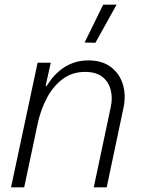

<svg xmlns="http://www.w3.org/2000/svg" viewBox="-20 -797 601 817"><path d="M386 -615 340 -616 419 -777H476ZM27 0 140 -530H196L174 -431H178Q185 -442 198.5 -460Q212 -478 234 -496.5Q256 -515 286.5 -527.5Q317 -540 356 -540Q414 -540 451.5 -512Q489 -484 503 -437.5Q517 -391 505 -336L434 0H379L451 -340Q460 -380 451 -414.5Q442 -449 415.5 -470Q389 -491 342 -491Q287 -491 246.5 -460.5Q206 -430 180 -381Q154 -332 141 -274L83 0Z"/></svg>

Font: Be Vietnam Pro ExtraLight
Style: Italic
Weight: 200
Italic angle: -12°
Designer: Lam Bao, Tony Le, Vietanh Nguyen
Foundry: Yellow Type Foundry
Version: Version 1.002; ttfautohint (v1.8.3)